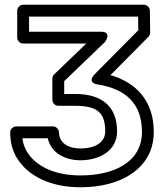

<svg xmlns="http://www.w3.org/2000/svg" viewBox="-20 -573 702 811"><path d="M319.7 168C208.2 168 129.5 127.4 93.1 66.7C83.5 50.6 77.2 31.4 74.5 11H181.8C195.5 73.7 255.8 104 319.7 104C397 104 474.5 65.9 474.5 -18C474.5 -124.7 408.8 -176 298.8 -176H251.2V-230.3L423.9 -396C423.9 -396 455.2 -439 406.6 -439H102.7V-503H563.4L564.1 -445.2L379 -258.6C379 -258.6 344.4 -224.1 392.8 -216.3C511.4 -197.3 579.6 -134.9 579.6 -16C579.6 112.7 460.5 168 319.7 168ZM424.5 -18C424.5 25.8 386.1 54 319.7 54C262.2 54 229.2 26.5 229.2 -14C229.2 -24.7 219.3 -39 204.2 -39H48C37.3 -39 23 -29.1 23 -14C23 25.6 31.8 61.6 50.2 92.3C98.4 172.9 197 218 319.7 218C363.4 218 403.9 213.1 441.1 203.1C541.7 176.2 629.6 107.8 629.6 -16C629.6 -143.7 557.7 -224.1 446.5 -255.7L606.9 -417.4C610.9 -421.4 614.3 -428.5 614.2 -435.3L613.1 -528.3C613 -540.3 602.4 -553 588.1 -553H77.7C67 -553 52.7 -543.1 52.7 -528V-414C52.7 -403.3 62.6 -389 77.7 -389H344.4L208.9 -259C204.7 -255 201.2 -247.9 201.2 -241V-151C201.2 -140.3 211.1 -126 226.2 -126H298.8C391.3 -126 424.5 -96.4 424.5 -18Z"/></svg>

Font: Asimov
Style: WidOu
Weight: 500
Designer: Google
Version: Version 2.000980; 2014